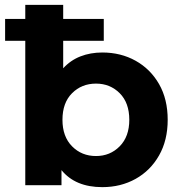

<svg xmlns="http://www.w3.org/2000/svg" viewBox="-20 -762 742 790"><path d="M401 8Q290 8 233 -62V0H84V-594H1V-684H84V-742H240V-684H407V-594H240V-481Q270 -514 311 -530Q352 -546 401 -546Q477 -546 538 -512Q599 -478 634.5 -416Q670 -354 670 -269Q670 -185 634.5 -122.5Q599 -60 538 -26Q477 8 401 8ZM375 -120Q433 -120 472.5 -160Q512 -200 512 -269Q512 -339 472.5 -378.5Q433 -418 375 -418Q316 -418 276.5 -378.5Q237 -339 237 -269Q237 -200 276.5 -160Q316 -120 375 -120Z"/></svg>

Font: Montserrat
Style: Bold
Weight: 700
Designer: Julieta Ulanovsky
Foundry: Julieta Ulanovsky
Version: Version 9.000; ttfautohint (v1.8.4.7-5d5b)